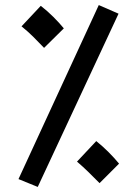

<svg xmlns="http://www.w3.org/2000/svg" viewBox="-20 -710 533 758"><path d="M129 28 448 -656 370 -690 53 -3ZM154 -521 232 -598C208 -627 176 -660 141 -687L65 -606C101 -577 120 -556 154 -521ZM373 13 450 -64C426 -93 394 -126 360 -153L284 -72C319 -42 338 -22 373 13Z"/></svg>

Font: Noto Sans Arabic UI Md
Style: Regular
Weight: 500
Designer: Monotype Design Team, Nadine Chahine and Nizar Qandah
Foundry: Monotype Imaging Inc.
Version: Version 2.010